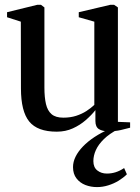

<svg xmlns="http://www.w3.org/2000/svg" viewBox="-20 -540 583 802"><path d="M433 8.5Q407.5 8.5 393 -0.8Q378.5 -10 378.5 -34.5V-80Q362.5 -59.5 338.5 -38.5Q314.5 -17.5 284.2 -3.8Q254 10 217 10Q136.5 10 102 -32.5Q67.5 -75 67.5 -170.5L67 -449.5L9.5 -468V-489L136 -520H151L165.5 -509V-174Q165.5 -133.5 172 -105.5Q178.5 -77.5 195.5 -63Q212.5 -48.5 244.5 -48.5Q274 -48.5 298 -56.2Q322 -64 341 -76.2Q360 -88.5 374 -102V-449.5L309 -468V-489L441 -520H456.5L472.5 -509V-31L523.5 -29V-6.5Q507 -2 484.5 3.2Q462 8.5 433 8.5ZM385 241.5Q359.5 241.5 336.8 232.8Q314 224 299.5 205.2Q285 186.5 285 158Q285 136 295.8 114.2Q306.5 92.5 326.5 71.8Q346.5 51 374.5 32.5Q402.5 14 437 -1L454.5 -5L474.5 -1Q437 18.5 414 41Q391 63.5 380.5 86.8Q370 110 370 133Q370 159 386.5 172Q403 185 426.5 185Q445 185 462.8 179.5Q480.5 174 498.5 162L510 188Q495.5 202.5 475.5 214.8Q455.5 227 432.2 234.2Q409 241.5 385 241.5Z"/></svg>

Font: Merriweather 120pt
Style: Regular
Weight: 400
Version: Version 2.100